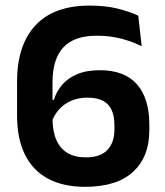

<svg xmlns="http://www.w3.org/2000/svg" viewBox="-20 -672 606 704"><path d="M291.5 13Q212 13 156.2 -16.8Q100.5 -46.5 71.5 -105Q42.5 -163.5 42.5 -249.5V-372.5Q42.5 -506 109.8 -578.8Q177 -651.5 308.5 -651.5Q368 -651.5 412.2 -640.2Q456.5 -629 487 -614.5L499.5 -502.5Q477.5 -513.5 452.8 -522Q428 -530.5 398.8 -535.8Q369.5 -541 333.5 -541Q252 -541 212.2 -498.2Q172.5 -455.5 172.5 -369V-241.5Q172.5 -192 186.2 -159.8Q200 -127.5 227.2 -111.2Q254.5 -95 294.5 -95Q348.5 -95 374 -122.5Q399.5 -150 399.5 -195.5V-214Q399.5 -245 390 -267.2Q380.5 -289.5 358.8 -301.8Q337 -314 300 -314Q268.5 -314 242.2 -303Q216 -292 197.2 -271.5Q178.5 -251 168.5 -222.5L156 -306H177.5Q187 -336.5 207.8 -361Q228.5 -385.5 262.8 -400Q297 -414.5 346 -414.5Q437 -414.5 482.2 -362.8Q527.5 -311 527.5 -216.5V-194Q527.5 -97 468 -42Q408.5 13 291.5 13Z"/></svg>

Font: Anek Kannada SemiBold
Style: Regular
Weight: 600
Version: Version 1.003